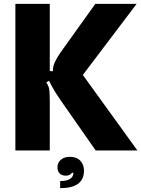

<svg xmlns="http://www.w3.org/2000/svg" viewBox="-20 -783 735 999"><path d="M60 0V-763H239V-413H255Q255 -438 266.5 -462Q278 -486 295 -510L476 -763H691L411 -393L695 0H478L295 -262Q257 -317 235 -363L221 -354Q232 -338 235.5 -321Q239 -304 239 -261V0ZM293 159Q347 159 359 131Q362 125 362 116H354Q345 131 322 131Q303 131 291 120Q279 109 279 87Q279 63 297 48Q315 33 344 33Q379 33 398 53.5Q417 74 417 105Q417 196 293 196Z"/></svg>

Font: Open Sauce Sans Black
Style: Regular
Weight: 900
Designer: Alfredo Marco Pradil
Foundry: Creative Sauce Fz LLC
Version: Version 1.477